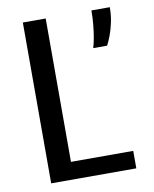

<svg xmlns="http://www.w3.org/2000/svg" viewBox="-80 -761 660 823"><g transform="rotate(-10 250.0 -350.0)"><path d="M76 0V-700H175.5V-76H446.5V0ZM354 -539.5Q359.5 -556.5 364 -581.8Q368.5 -607 371.5 -637.5Q374.5 -668 374.5 -700H454.5Q454.5 -665.5 448 -634.8Q441.5 -604 432.2 -579.5Q423 -555 414.5 -539.5Z"/></g></svg>

Font: Trispace Thin
Style: Regular
Weight: 400
Version: Version 1.210